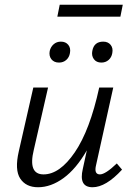

<svg xmlns="http://www.w3.org/2000/svg" viewBox="-20 -782 558 807"><path d="M496 -762 486 -712H221L231 -762ZM228 -519Q207 -519 196 -533Q185 -547 189 -568Q193 -585 205.5 -596Q218 -607 236 -607Q256 -607 267 -593.5Q278 -580 274 -559Q271 -541 258.5 -530Q246 -519 228 -519ZM368 -568Q375 -607 414 -607Q434 -607 445 -593.5Q456 -580 452 -559Q449 -541 436.5 -530Q424 -519 406 -519Q385 -519 374.5 -533.5Q364 -548 368 -568ZM400 -49Q423 -49 471 -95L493 -69Q425 5 369 5Q310 5 328 -72L345 -150Q300 -72 247 -33.5Q194 5 140 5Q89 5 65 -31.5Q41 -68 59 -146L120 -414H182L122 -152Q97 -49 163 -49Q231 -49 294.5 -142Q358 -235 397 -414H456L384 -89Q374 -49 400 -49Z"/></svg>

Font: EauTest
Style: Italic
Weight: 400
Italic angle: -12°
Designer: Christian Thalmann (Catharsis Fonts)
Version: Version 0.001;PS 000.001;hotconv 1.0.88;makeotf.lib2.5.64775